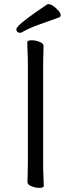

<svg xmlns="http://www.w3.org/2000/svg" viewBox="-20 -900 344 930"><path d="M267 -816Q218 -798 169.5 -781Q121 -764 87 -744Q81 -741 76 -741Q69 -741 64 -746Q59 -751 59 -758Q59 -764 71 -776.5Q83 -789 115.5 -813.5Q148 -838 209 -879Q211 -880 215 -880Q225 -880 238.5 -870.5Q252 -861 263 -848.5Q274 -836 274 -826Q274 -819 267 -816ZM115 -589Q115 -620 113.5 -649Q112 -678 112 -695Q112 -705 134 -705Q151 -705 171 -697.5Q191 -690 191 -677Q191 -665 190 -639.5Q189 -614 189 -588V-106Q189 -75 190.5 -46Q192 -17 192 0Q192 10 170 10Q153 10 133 2.5Q113 -5 113 -18Q113 -30 114 -55.5Q115 -81 115 -107Z"/></svg>

Font: QiushuiShotai
Style: Regular
Weight: 600
Designer: Fontworks Inc.
Foundry: Fontworks Inc.
Version: Version 1.250